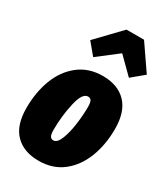

<svg xmlns="http://www.w3.org/2000/svg" viewBox="-208 -929 910 1043"><g transform="rotate(30 247.0 -408.0)"><path d="M10 -196Q10 -295 41 -376Q72 -457 134 -505.5Q196 -554 284 -554Q378 -554 431 -499.5Q484 -445 484 -337Q484 -238 452.5 -157Q421 -76 359.5 -28Q298 20 210 20Q116 20 63 -34Q10 -88 10 -196ZM297 -367Q297 -395 290.5 -406Q284 -417 270 -417Q234 -417 215.5 -334.5Q197 -252 197 -167Q197 -139 203.5 -127.5Q210 -116 224 -116Q248 -116 264.5 -157.5Q281 -199 289 -257.5Q297 -316 297 -367ZM186 -616 126 -688 268 -836H378L486 -679L410 -616L312 -713Z"/></g></svg>

Font: Fira Sans Extra Condensed Black
Style: Italic
Weight: 900
Width: 3
Italic angle: -8°
Designer: Carrois Corporate & Edenspiekermann AG
Foundry: Carrois Corporate GbR & Edenspiekermann AG
Version: Version 4.203